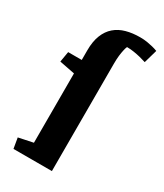

<svg xmlns="http://www.w3.org/2000/svg" viewBox="-191 -839 782 915"><g transform="rotate(30 199.5 -381.5)"><path d="M254.4 0H43L33.2 -57.6L112.8 -74.2V-455.6L28.3 -472.2L38.1 -529.8H112.8V-582.5Q112.8 -631.8 126.5 -666.3Q140.1 -700.7 165 -722.2Q189.9 -743.7 224.4 -753.2Q258.8 -762.7 300.3 -762.7Q321.3 -762.7 339.4 -759.8Q357.4 -756.8 370.6 -753.4Q386.2 -749.5 398.9 -744.6L377.9 -670.9Q361.3 -676.3 343.3 -680.7Q327.6 -684.6 308.3 -687.7Q289.1 -690.9 269 -690.9Q264.6 -681.2 261.7 -666.5Q258.8 -653.8 256.6 -635.3Q254.4 -616.7 254.4 -590.3Z"/></g></svg>

Font: Noticia Text
Style: Bold
Weight: 700
Designer: JM Sole
Foundry: JM Sole
Version: Version 1.003